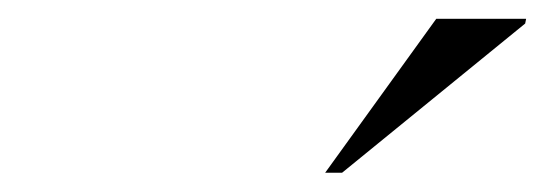

<svg xmlns="http://www.w3.org/2000/svg" viewBox="-20 -738 579 204"><path d="M325.5 -554.5 443.5 -718H539L538 -713L343.5 -554.5Z"/></svg>

Font: Newsreader 60pt
Style: Italic
Weight: 400
Italic angle: -17°
Designer: Hugues Gentile
Foundry: Production Type
Version: Version 1.003